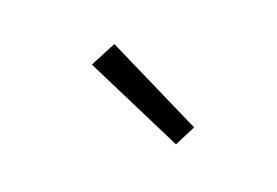

<svg xmlns="http://www.w3.org/2000/svg" viewBox="-47 -877 595 412"><g transform="rotate(-15 250.0 -671.0)"><path d="M301 -550 171 -762 229 -792 348 -575Z"/></g></svg>

Font: Iosevka Curly Light
Style: Italic
Weight: 300
Italic angle: -9°
Monospace: yes
Designer: Belleve Invis
Foundry: Belleve Invis
Version: Version 22.1.2; ttfautohint (v1.8.4)